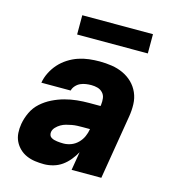

<svg xmlns="http://www.w3.org/2000/svg" viewBox="-108 -807 816 905"><g transform="rotate(15 300.0 -354.5)"><path d="M189 8Q166 8 144.5 5Q123 2 103.5 -6.5Q84 -15 69 -29.5Q54 -44 45 -62.5Q36 -81 34.5 -103Q33 -125 37 -148Q42 -177 55.5 -205.5Q69 -234 92.5 -255Q116 -276 144.5 -290Q173 -304 202.5 -312Q232 -320 261.5 -323Q291 -326 320 -326H376L377 -333Q379 -349 377 -364.5Q375 -380 364.5 -391Q354 -402 339.5 -406Q325 -410 309 -410Q296 -410 282.5 -408Q269 -406 256.5 -400.5Q244 -395 234 -384Q224 -373 221 -360H78Q82 -385 94.5 -410Q107 -435 125 -455Q143 -475 166.5 -490Q190 -505 215.5 -513.5Q241 -522 267 -525Q293 -528 318 -528Q348 -528 377.5 -523.5Q407 -519 433 -507Q459 -495 479 -475.5Q499 -456 510.5 -430Q522 -404 523 -374Q524 -344 519 -314L467 0H322L337 -90Q326 -70 310.5 -51Q295 -32 276 -18.5Q257 -5 234 1.5Q211 8 189 8ZM252 -110Q271 -110 289.5 -117Q308 -124 322.5 -138.5Q337 -153 345 -171Q353 -189 356 -208H320Q307 -208 294 -207.5Q281 -207 267.5 -204.5Q254 -202 241 -198.5Q228 -195 216 -188Q204 -181 194 -170.5Q184 -160 182 -147Q181 -139 183.5 -132Q186 -125 192.5 -121Q199 -117 206 -115Q213 -113 221 -112Q229 -111 236.5 -110.5Q244 -110 252 -110ZM527 -623H182V-717H527Z"/></g></svg>

Font: Iosevka Heavy Extended Oblique
Style: Regular
Weight: 900
Width: 7
Italic angle: -9°
Monospace: yes
Designer: Belleve Invis
Foundry: Belleve Invis
Version: Version 32.5.0; ttfautohint (v1.8.4)